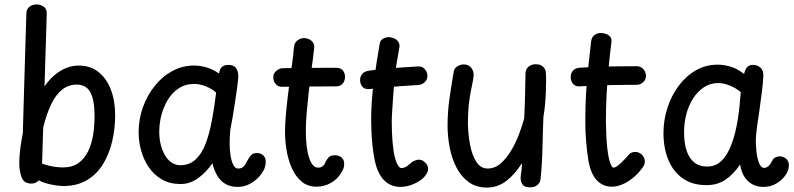

<svg xmlns="http://www.w3.org/2000/svg" viewBox="-20 -835 3587 867"><path d="M99 -773Q99 -794 113 -804.5Q127 -815 144 -815Q164 -815 178 -804.5Q192 -794 191 -773Q190 -720 188 -667.5Q186 -615 184.5 -560.5Q183 -506 181 -445Q204 -478 229.5 -498.5Q255 -519 281.5 -529Q308 -539 335 -539Q388 -539 424.5 -510Q461 -481 480.5 -430.5Q500 -380 500 -315Q500 -254 486.5 -196.5Q473 -139 445 -93.5Q417 -48 372.5 -21.5Q328 5 266 5Q251 5 228.5 1.5Q206 -2 186 -8Q166 -14 156 -21Q149 -14 141 -10Q133 -6 122 -6Q88 -6 77.5 -34.5Q67 -63 67 -99Q67 -130 72 -167Q77 -204 83 -233Q85 -303 87 -371.5Q89 -440 91 -507.5Q93 -575 95 -641.5Q97 -708 99 -773ZM170 -96Q184 -91 200.5 -87Q217 -83 233.5 -81Q250 -79 265 -79Q307 -79 334.5 -99Q362 -119 378 -152Q394 -185 400.5 -226.5Q407 -268 407 -311Q407 -382 388.5 -417.5Q370 -453 326 -453Q290 -453 261.5 -431Q233 -409 212 -366Q191 -323 175 -259Z M606 -238Q606 -297 625.5 -351Q645 -405 679 -447.5Q713 -490 758.5 -514.5Q804 -539 856 -539Q883 -539 911.5 -531Q940 -523 969 -503Q972 -524 982.5 -533Q993 -542 1012 -542Q1036 -542 1046 -527.5Q1056 -513 1056 -490Q1056 -479 1052 -448Q1048 -417 1042 -378Q1036 -339 1030 -303.5Q1024 -268 1020 -249Q1017 -219 1017 -188Q1017 -160 1021 -133.5Q1025 -107 1033.5 -90.5Q1042 -74 1055 -74Q1069 -74 1076.5 -80Q1084 -86 1089 -95Q1094 -104 1099 -113Q1105 -125 1114 -134.5Q1123 -144 1140 -144Q1156 -144 1168 -134Q1180 -124 1180 -104Q1180 -92 1175.5 -78Q1171 -64 1161 -51Q1150 -35 1133.5 -21.5Q1117 -8 1097 0.5Q1077 9 1053 9Q1021 9 998.5 -4Q976 -17 961.5 -41Q947 -65 939 -98Q913 -59 876 -31.5Q839 -4 795 -4Q747 -4 711.5 -24.5Q676 -45 652.5 -79Q629 -113 617.5 -154.5Q606 -196 606 -238ZM699 -241Q699 -209 706 -181.5Q713 -154 725.5 -133Q738 -112 755.5 -100.5Q773 -89 794 -89Q836 -89 864 -115.5Q892 -142 909 -187.5Q926 -233 937 -292Q948 -351 956 -417Q937 -434 910 -445Q883 -456 856 -456Q823 -456 797 -442Q771 -428 752.5 -405Q734 -382 722 -353.5Q710 -325 704.5 -296Q699 -267 699 -241Z M1307 -620Q1309 -642 1323 -652.5Q1337 -663 1354 -663Q1365 -663 1375.5 -658Q1386 -653 1393 -643.5Q1400 -634 1399 -620Q1398 -606 1393.5 -573.5Q1389 -541 1383.5 -498.5Q1378 -456 1373 -410Q1368 -364 1364.5 -321.5Q1361 -279 1361 -248Q1361 -166 1376 -122Q1391 -78 1416 -78Q1430 -78 1438 -85Q1446 -92 1449 -101Q1454 -113 1463 -123.5Q1472 -134 1493 -134Q1510 -134 1522 -124Q1534 -114 1534 -96Q1535 -86 1531.5 -76Q1528 -66 1521 -55Q1505 -27 1475 -9.5Q1445 8 1410 8Q1369 8 1341.5 -15.5Q1314 -39 1297.5 -76.5Q1281 -114 1274 -157Q1267 -200 1267 -239Q1267 -270 1270.5 -312Q1274 -354 1279.5 -399.5Q1285 -445 1291 -488Q1297 -531 1301.5 -566Q1306 -601 1307 -620ZM1257 -443Q1238 -442 1226.5 -454Q1215 -466 1214 -483Q1213 -501 1226 -513.5Q1239 -526 1256 -527Q1285 -528 1317 -528Q1349 -528 1392.5 -528.5Q1436 -529 1497 -529Q1518 -529 1528 -517Q1538 -505 1538 -488Q1538 -471 1528 -458Q1518 -445 1497 -445Q1436 -445 1393 -444.5Q1350 -444 1318 -444Q1286 -444 1257 -443Z M1694 -635Q1696 -652 1708.5 -659.5Q1721 -667 1735 -667Q1748 -667 1760.5 -661.5Q1773 -656 1780 -644Q1787 -632 1782 -613Q1778 -590 1774 -566.5Q1770 -543 1766 -518Q1764 -501 1761 -469.5Q1758 -438 1755.5 -402Q1753 -366 1751 -334.5Q1749 -303 1749 -285Q1749 -238 1752.5 -195Q1756 -152 1763 -125Q1768 -104 1776 -90Q1784 -76 1793 -76Q1800 -76 1809.5 -80Q1819 -84 1833 -97Q1841 -105 1852 -109.5Q1863 -114 1870 -114Q1882 -114 1891.5 -108Q1901 -102 1907 -92.5Q1913 -83 1913 -73Q1913 -62 1907.5 -52.5Q1902 -43 1894 -34Q1876 -16 1846.5 -3.5Q1817 9 1788 9Q1756 9 1731.5 -7Q1707 -23 1693 -51Q1680 -74 1672.5 -109.5Q1665 -145 1661.5 -182.5Q1658 -220 1657 -250.5Q1656 -281 1656 -293Q1656 -380 1668 -466.5Q1680 -553 1694 -635ZM1652 -433Q1627 -430 1616.5 -443.5Q1606 -457 1606 -473Q1606 -490 1616 -501.5Q1626 -513 1647 -516Q1683 -521 1720.5 -524.5Q1758 -528 1795.5 -530.5Q1833 -533 1868 -535Q1886 -536 1897.5 -523.5Q1909 -511 1910 -495Q1911 -476 1898 -464Q1885 -452 1868 -451Q1833 -449 1796 -446.5Q1759 -444 1722.5 -440.5Q1686 -437 1652 -433Z M2179 12Q2130 12 2096 -13Q2062 -38 2041 -79Q2020 -120 2010.5 -170Q2001 -220 2001 -269Q2001 -331 2010 -393Q2019 -455 2029 -512Q2031 -526 2044.5 -535Q2058 -544 2075 -544Q2095 -544 2107 -530Q2119 -516 2119 -496Q2118 -478 2111.5 -450Q2105 -422 2099 -379.5Q2093 -337 2093 -274Q2094 -228 2102.5 -182Q2111 -136 2130.5 -105Q2150 -74 2182 -74Q2215 -74 2241.5 -97.5Q2268 -121 2289 -156.5Q2310 -192 2324.5 -231Q2339 -270 2347 -300Q2350 -357 2351 -408Q2352 -459 2353 -504Q2354 -524 2367.5 -534.5Q2381 -545 2400 -545Q2413 -545 2423 -540Q2433 -535 2439 -525.5Q2445 -516 2445 -502Q2446 -492 2446 -470.5Q2446 -449 2445 -422Q2444 -395 2441.5 -365.5Q2439 -336 2434 -309Q2431 -235 2429.5 -165Q2428 -95 2421 -27Q2420 -11 2407 0Q2394 11 2374 11Q2348 11 2339.5 -2Q2331 -15 2331 -30Q2331 -39 2332.5 -49Q2334 -59 2335.5 -71Q2337 -83 2337 -98Q2322 -75 2305 -55Q2288 -35 2269 -20Q2250 -5 2227.5 3.5Q2205 12 2179 12Z M2649 -646Q2651 -666 2663.5 -676Q2676 -686 2694 -686Q2706 -686 2717.5 -681.5Q2729 -677 2736 -668Q2743 -659 2741 -645Q2733 -581 2727.5 -522Q2722 -463 2719 -405Q2716 -347 2716 -285Q2717 -209 2722.5 -163.5Q2728 -118 2736 -98Q2744 -78 2750 -78Q2759 -78 2773 -89.5Q2787 -101 2800.5 -115.5Q2814 -130 2820 -137Q2826 -144 2833.5 -146.5Q2841 -149 2848 -149Q2860 -149 2870 -143Q2880 -137 2886 -127Q2892 -117 2892 -105Q2892 -98 2888.5 -90Q2885 -82 2877 -72Q2857 -46 2833.5 -28Q2810 -10 2787 -1Q2764 8 2742 8Q2703 8 2675.5 -20.5Q2648 -49 2637 -110Q2630 -154 2626.5 -198.5Q2623 -243 2623 -288Q2623 -349 2626 -405Q2629 -461 2635 -519.5Q2641 -578 2649 -646ZM2597 -445Q2578 -444 2567.5 -456.5Q2557 -469 2557 -487Q2557 -504 2567.5 -516Q2578 -528 2597 -529Q2623 -531 2651.5 -532.5Q2680 -534 2711 -534.5Q2742 -535 2778 -535.5Q2814 -536 2855 -536Q2872 -536 2884 -524Q2896 -512 2897 -493Q2897 -475 2884 -463.5Q2871 -452 2855 -452Q2813 -452 2783 -451.5Q2753 -451 2726 -450.5Q2699 -450 2669 -448.5Q2639 -447 2597 -445Z M2976 -234Q2976 -293 2994 -348.5Q3012 -404 3045 -448Q3078 -492 3122.5 -517.5Q3167 -543 3220 -543Q3250 -543 3280.5 -533.5Q3311 -524 3340 -501Q3345 -523 3354.5 -532.5Q3364 -542 3380 -542Q3400 -542 3414 -529.5Q3428 -517 3427 -494Q3426 -463 3420 -417.5Q3414 -372 3408 -327Q3406 -313 3402 -287.5Q3398 -262 3395.5 -237Q3393 -212 3393 -197Q3393 -178 3396 -149.5Q3399 -121 3407.5 -99Q3416 -77 3430 -77Q3441 -77 3450 -85Q3459 -93 3467 -109Q3472 -120 3481.5 -124.5Q3491 -129 3501 -129Q3512 -129 3522 -123.5Q3532 -118 3537.5 -108.5Q3543 -99 3542 -85Q3542 -66 3527 -44Q3512 -22 3486 -6.5Q3460 9 3427 9Q3399 9 3377 -3Q3355 -15 3341 -37.5Q3327 -60 3322 -92Q3292 -48 3256 -23.5Q3220 1 3170 1Q3106 1 3063 -29.5Q3020 -60 2998 -113Q2976 -166 2976 -234ZM3069 -238Q3069 -189 3080.5 -154.5Q3092 -120 3115 -101.5Q3138 -83 3173 -83Q3201 -83 3221 -95.5Q3241 -108 3256 -130Q3271 -152 3282 -181Q3292 -206 3299.5 -236Q3307 -266 3312 -298.5Q3317 -331 3320 -362Q3323 -393 3325 -419Q3301 -439 3273.5 -449.5Q3246 -460 3224 -460Q3188 -460 3159.5 -441.5Q3131 -423 3110.5 -391.5Q3090 -360 3079.5 -320.5Q3069 -281 3069 -238Z"/></svg>

Font: Playpen Sans Arabic
Style: Regular
Weight: 400
Designer: Azza Alameddine, Laura Meseguer, Veronika Burian, José Scaglione
Foundry: TypeTogether
Version: Version 2.000